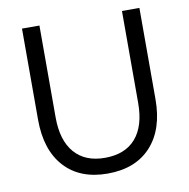

<svg xmlns="http://www.w3.org/2000/svg" viewBox="-81 -799 874 889"><g transform="rotate(-10 356.0 -355.0)"><path d="M355 10Q225 10 152.5 -69.5Q80 -149 80 -292V-720H162V-288Q162 -180 212 -122Q262 -64 355 -64Q450 -64 500 -121.5Q550 -179 550 -288V-720H632V-291Q632 -149 559 -69.5Q486 10 355 10Z"/></g></svg>

Font: Instrument Sans
Style: Regular
Weight: 400
Designer: Rodrigo Fuenzalida
Foundry: fragTYPE
Version: Version 1.000;gftools[0.9.28]